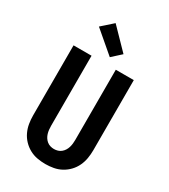

<svg xmlns="http://www.w3.org/2000/svg" viewBox="-237 -1101 1074 1220"><g transform="rotate(30 300.0 -491.5)"><path d="M300 8Q270 8 240 2.5Q210 -3 183.5 -17.5Q157 -32 136 -54Q115 -76 102 -103.5Q89 -131 84 -161Q79 -191 79 -221V-735H211V-221Q211 -207 212.5 -193Q214 -179 218 -165.5Q222 -152 229.5 -140Q237 -128 248 -119Q259 -110 272.5 -106Q286 -102 300 -102Q314 -102 327.5 -106Q341 -110 352 -119Q363 -128 370.5 -140Q378 -152 382 -165.5Q386 -179 387.5 -193Q389 -207 389 -221V-735H521V-221Q521 -191 516 -161Q511 -131 498 -103.5Q485 -76 464 -54Q443 -32 416.5 -17.5Q390 -3 360 2.5Q330 8 300 8ZM316 -785 159 -919 240 -991 382 -845Z"/></g></svg>

Font: Iosevka Extrabold Extended
Style: Regular
Weight: 800
Width: 7
Monospace: yes
Designer: Belleve Invis
Foundry: Belleve Invis
Version: Version 32.5.0; ttfautohint (v1.8.4)